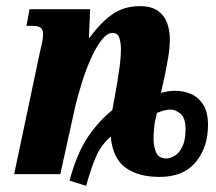

<svg xmlns="http://www.w3.org/2000/svg" viewBox="-20 -566 701 624"><path d="M206 21Q230 -68 265.5 -120.5Q301 -173 345 -208Q349 -231 352.5 -249.5Q356 -268 360 -291L366 -331Q369 -347 371 -368.5Q373 -390 373 -408Q373 -426 368 -442.5Q363 -459 346 -459Q328 -459 309.5 -435Q291 -411 274.5 -373.5Q258 -336 245.5 -295.5Q233 -255 225 -222L176 0H26L110 -398Q113 -411 116.5 -426Q120 -441 120 -455Q120 -470 112 -476Q104 -482 85 -482H66L76 -536H273L269 -443H271Q307 -493 345 -519.5Q383 -546 435 -546Q472 -546 493.5 -530.5Q515 -515 523.5 -490.5Q532 -466 532 -438Q532 -411 526.5 -378.5Q521 -346 515 -318L503 -264Q514 -267 525.5 -269Q537 -271 550 -271Q574 -271 598.5 -261.5Q623 -252 639.5 -227.5Q656 -203 656 -160Q656 -87 616 -39Q576 9 499 9Q429 9 387.5 -21.5Q346 -52 340 -122Q308 -95 291 -54.5Q274 -14 260 38ZM521 -51Q533 -51 547.5 -59.5Q562 -68 572.5 -89Q583 -110 583 -146Q583 -183 566.5 -196.5Q550 -210 535 -210Q523 -210 511.5 -206.5Q500 -203 490 -199Q483 -172 481 -151.5Q479 -131 479 -115Q479 -90 487.5 -70.5Q496 -51 521 -51Z"/></svg>

Font: Noto Serif ExtraCondensed ExtraBold
Style: Italic
Weight: 800
Width: 2
Italic angle: -12°
Designer: Monotype Design Team
Foundry: Monotype Imaging Inc.
Version: Version 2.013